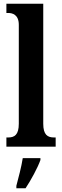

<svg xmlns="http://www.w3.org/2000/svg" viewBox="-20 -780 330 1021"><path d="M14 0H276V-49H267C233 -49 210 -63 210 -122V-760H14V-711H24C45 -711 80 -703 80 -648V-122C80 -63 57 -49 24 -49H14ZM67 208V221H116C144 179 180 113 195 71V61H101C94 107 78 166 67 208Z"/></svg>

Font: Noto Serif Tamil ExtraCondensed
Style: Bold Italic
Weight: 700
Width: 2
Italic angle: -12°
Designer: Indian Type Foundry, Tom Grace, and the Monotype Design Team
Foundry: Monotype Imaging Inc.
Version: Version 2.003